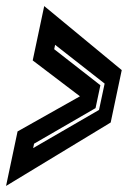

<svg xmlns="http://www.w3.org/2000/svg" viewBox="-27 -613 460 634"><path d="M-7 1 31 -179 237 -295 81 -413.5 119 -593 375 -381.5 338.5 -208.5ZM82.5 -124 300 -250 318.5 -337 155 -465 152 -450.5 304.5 -331.5 288.5 -256 85.5 -138.5Z"/></svg>

Font: Tourney
Style: Bold Italic
Weight: 700
Italic angle: -12°
Version: Version 1.015